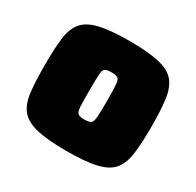

<svg xmlns="http://www.w3.org/2000/svg" viewBox="-121 -653 812 796"><g transform="rotate(30 285.5 -255.0)"><path d="M285 8Q194 8 142 -4.5Q90 -17 66 -46.5Q42 -76 36 -127Q30 -178 30 -255Q30 -332 36 -383Q42 -434 66 -463.5Q90 -493 142 -505.5Q194 -518 285 -518Q377 -518 429 -505.5Q481 -493 504.5 -463.5Q528 -434 534.5 -383Q541 -332 541 -255Q541 -178 534.5 -127Q528 -76 504.5 -46.5Q481 -17 429 -4.5Q377 8 285 8ZM285 -142Q306 -142 315 -148Q324 -154 326 -177.5Q328 -201 328 -255Q328 -309 326 -333Q324 -357 315 -362.5Q306 -368 285 -368Q264 -368 255 -362.5Q246 -357 244.5 -333Q243 -309 243 -255Q243 -201 244.5 -177.5Q246 -154 255 -148Q264 -142 285 -142Z"/></g></svg>

Font: Saira Black
Style: Regular
Weight: 900
Designer: Hector Gatti with collaboration of the Omnibus-Type team
Foundry: Omnibus-Type
Version: Version 1.100; ttfautohint (v1.8.3)